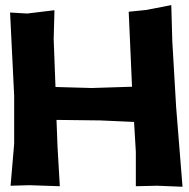

<svg xmlns="http://www.w3.org/2000/svg" viewBox="-20 -709 724 735"><path d="M18.6 -661.1 34.2 -342.8V-158.2L20.5 2L92.8 0L209 3.9L200.2 -147.5L196.3 -250L364.3 -248L493.2 -242.2L500 -127.9V3.9L581.1 2L678.7 5.9L654.3 -298.8L639.6 -550.8L635.7 -689.5L540 -670.9L472.7 -664.1L485.4 -377L331.1 -372.1L192.4 -376L185.5 -559.6L188.5 -669.9L84 -657.2Z"/></svg>

Font: MaokenAssortedSans-TC
Style: Regular
Weight: 500
Version: Version 0.83